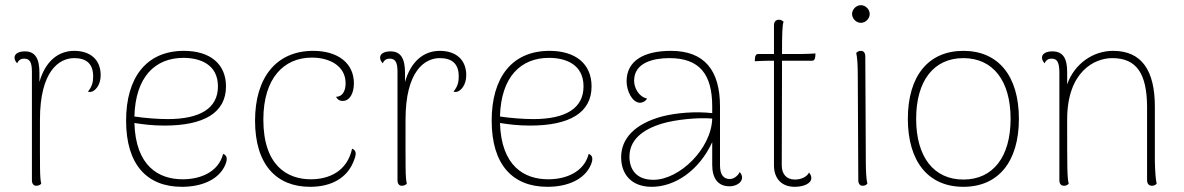

<svg xmlns="http://www.w3.org/2000/svg" viewBox="-20 -708 4562 740"><path d="M266 -512C203 -512 154 -470 132 -392V-427C132 -482 116 -510 76 -510C52 -510 36 -501 36 -486C36 -479 39 -472 46 -464C53 -480 65 -482 73 -482C94 -482 103 -469 103 -432V-14C103 0 109 8 120 8C129 8 135 4 139 0C133 -24 134 -59 134 -247C134 -433 207 -484 266 -484C311 -484 339 -464 339 -414C339 -396 337 -377 319 -355C321 -354 325 -353 331 -354C347 -357 368 -380 368 -418C368 -480 326 -512 266 -512Z M840 -115C822 -45 753 -17 684 -17C591 -17 503 -68 498 -234C530 -229 566 -224 614 -224C767 -224 851 -274 851 -375C851 -463 788 -512 689 -512C543 -512 466 -408 466 -243C466 -73 547 12 681 12C757 12 823 -15 848 -72C860 -100 852 -110 840 -115ZM687 -485C751 -485 820 -460 820 -375C820 -291 752 -249 626 -249C589 -249 536 -253 498 -259C502 -413 579 -485 687 -485Z M1175 12C1256 12 1320 -21 1345 -92C1357 -121 1349 -130 1337 -135C1318 -48 1249 -17 1178 -17C1087 -17 995 -70 995 -247C995 -408 1075 -486 1182 -486C1249 -486 1312 -455 1312 -387C1312 -359 1301 -335 1275 -335C1283 -321 1292 -319 1301 -319C1327 -319 1344 -347 1344 -387C1344 -464 1283 -512 1187 -512C1045 -512 963 -409 963 -243C963 -73 1046 12 1175 12Z M1675 -512C1612 -512 1563 -470 1541 -392V-427C1541 -482 1525 -510 1485 -510C1461 -510 1445 -501 1445 -486C1445 -479 1448 -472 1455 -464C1462 -480 1474 -482 1482 -482C1503 -482 1512 -469 1512 -432V-14C1512 0 1518 8 1529 8C1538 8 1544 4 1548 0C1542 -24 1543 -59 1543 -247C1543 -433 1616 -484 1675 -484C1720 -484 1748 -464 1748 -414C1748 -396 1746 -377 1728 -355C1730 -354 1734 -353 1740 -354C1756 -357 1777 -380 1777 -418C1777 -480 1735 -512 1675 -512Z M2249 -115C2231 -45 2162 -17 2093 -17C2000 -17 1912 -68 1907 -234C1939 -229 1975 -224 2023 -224C2176 -224 2260 -274 2260 -375C2260 -463 2197 -512 2098 -512C1952 -512 1875 -408 1875 -243C1875 -73 1956 12 2090 12C2166 12 2232 -15 2257 -72C2269 -100 2261 -110 2249 -115ZM2096 -485C2160 -485 2229 -460 2229 -375C2229 -291 2161 -249 2035 -249C1998 -249 1945 -253 1907 -259C1911 -413 1988 -485 2096 -485Z M2831 -45C2823 -28 2806 -18 2793 -18C2769 -18 2755 -34 2755 -71V-298C2755 -437 2695 -512 2566 -512C2462 -512 2395 -474 2395 -395C2395 -357 2417 -312 2447 -312C2453 -312 2466 -315 2474 -328C2440 -336 2424 -371 2424 -397C2424 -468 2501 -484 2560 -484C2676 -484 2725 -422 2725 -298V-272C2663 -279 2589 -274 2531 -259C2425 -230 2374 -173 2374 -102C2374 -38 2412 12 2492 12C2581 12 2674 -50 2725 -160V-73C2725 -23 2745 10 2792 10C2814 10 2840 -2 2840 -24C2840 -30 2838 -37 2831 -45ZM2498 -15C2430 -15 2406 -58 2406 -104C2406 -166 2452 -208 2533 -232C2583 -247 2671 -256 2725 -251C2722 -136 2600 -15 2498 -15Z M3071 -500H2994C2994 -573 2995 -612 3000 -624C2996 -628 2991 -632 2982 -632C2970 -632 2963 -624 2963 -610V-500H2901C2895 -500 2891 -494 2890 -486L2889 -472C2902 -473 2936 -474 2949 -474H2963V-71C2963 -17 2995 12 3043 12C3076 12 3107 0 3107 -22C3107 -28 3105 -35 3098 -43C3090 -26 3067 -16 3044 -16C3010 -16 2993 -38 2993 -71L2994 -428V-474H3111C3117 -474 3121 -480 3122 -488L3123 -502C3113 -501 3081 -500 3071 -500Z M3298 -620C3316 -620 3332 -636 3332 -654C3332 -672 3316 -688 3298 -688C3280 -688 3264 -672 3264 -654C3264 -636 3280 -620 3298 -620ZM3317 -87 3315 -490C3315 -504 3309 -512 3298 -512C3289 -512 3284 -508 3280 -504C3284 -488 3286 -457 3286 -417L3288 -14C3288 0 3294 8 3305 8C3314 8 3319 4 3323 0C3319 -16 3317 -47 3317 -87Z M3693 12C3828 12 3907 -85 3907 -250C3907 -415 3828 -512 3693 -512C3558 -512 3479 -415 3479 -250C3479 -85 3558 12 3693 12ZM3693 -16C3579 -16 3511 -103 3511 -250C3511 -397 3579 -484 3693 -484C3807 -484 3875 -397 3875 -250C3875 -103 3807 -16 3693 -16Z M4431 -87V-297C4431 -437 4380 -512 4270 -512C4194 -512 4122 -464 4093 -383V-431C4093 -483 4077 -510 4036 -510C4012 -510 3996 -501 3996 -486C3996 -479 3999 -472 4006 -464C4013 -480 4025 -482 4033 -482C4054 -482 4062 -469 4063 -432V-14C4063 0 4069 8 4081 8C4090 8 4095 4 4099 0C4093 -24 4093 -59 4093 -247C4093 -433 4199 -484 4267 -484C4362 -484 4400 -422 4401 -298V-14C4401 0 4408 8 4420 8C4429 8 4434 4 4438 0C4434 -16 4432 -47 4431 -87Z"/></svg>

Font: Arima Koshi Thin
Style: Regular
Weight: 250
Designer: Joana Correia and Natanael Gama
Foundry: NDISCOVER
Version: Version 1.019;PS 001.019;hotconv 1.0.88;makeotf.lib2.5.64775